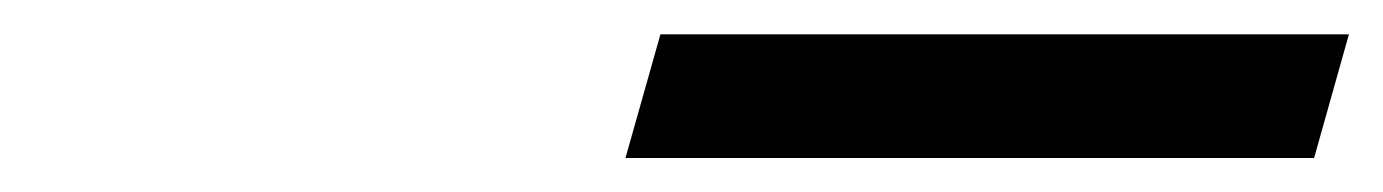

<svg xmlns="http://www.w3.org/2000/svg" viewBox="-20 -821 814 113"><path d="M368.7 -800.8H773.9L753.4 -728H348.1Z"/></svg>

Font: Cantarell
Style: Italic
Weight: 400
Italic angle: -16°
Designer: Dave Crossland
Version: Version 1.004